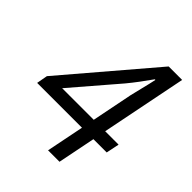

<svg xmlns="http://www.w3.org/2000/svg" viewBox="-184 -743 847 847"><g transform="rotate(45 240.0 -319.0)"><path d="M330.6 0H259.2L294.5 -176.3H14.8L24.2 -227.7L373.8 -637.8H457.9L377.9 -237.7H461.4L448.8 -176.3H365.9ZM109.4 -237.7H306.5L344.3 -427.3Q350.4 -455.1 359 -488.3Q367.5 -521.5 374.5 -554.4H370.5Q350.6 -526.2 331 -500Q311.4 -473.8 291.3 -449.5Z"/></g></svg>

Font: Source Sans 3
Style: Italic
Weight: 200
Italic angle: -11°
Designer: Paul D. Hunt
Foundry: Adobe
Version: Version 3.046;hotconv 1.0.118;makeotfexe 2.5.65603